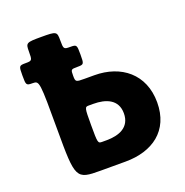

<svg xmlns="http://www.w3.org/2000/svg" viewBox="-144 -955 1044 1085"><g transform="rotate(-20 378.0 -412.5)"><path d="M315 -260C315 -366 316 -369 341 -369H368C442 -369 512 -344 512 -260C512 -175 442 -150 368 -150H341C316 -150 315 -153 315 -260ZM127 -298C127 -8 131 0 277 0H428C589 0 710 -83 710 -254C710 -424 589 -519 428 -519H371C317 -519 315 -520 315 -558C315 -595 316 -596 355 -596C394 -596 395 -598 395 -656C395 -714 394 -716 355 -716C316 -716 315 -718 315 -771C315 -823 312 -825 221 -825C130 -825 127 -823 127 -771C127 -718 126 -716 87 -716C47 -716 46 -714 46 -656C46 -598 47 -596 87 -596C126 -596 127 -588 127 -298Z"/></g></svg>

Font: Hussar Print
Style: Bold
Weight: 700
Foundry: Cannot Into Space Fonts
Version: Version 2.00